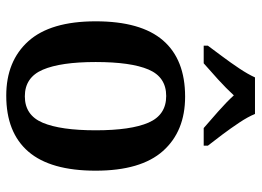

<svg xmlns="http://www.w3.org/2000/svg" viewBox="-128 -678 816 599"><g transform="rotate(90 279.5 -378.0)"><path d="M278 10Q170 10 108 -59Q46 -128 46 -269Q46 -410 105.5 -479Q165 -548 281 -548Q389 -548 450.5 -479Q512 -410 512 -269Q512 -128 452.5 -59Q393 10 278 10ZM280 -48Q339 -48 362.5 -104Q386 -160 386 -269Q386 -379 362 -434Q338 -489 279 -489Q220 -489 196.5 -434Q173 -379 173 -269Q173 -160 197 -104Q221 -48 280 -48ZM122 -619Q136 -638 155.5 -664Q175 -690 193 -717Q211 -744 221 -766H335Q344 -744 362 -717Q380 -690 399.5 -664Q419 -638 434 -619V-606H379Q357 -625 327.5 -651Q298 -677 277 -700Q256 -677 227.5 -651Q199 -625 177 -606H122Z"/></g></svg>

Font: Noto Serif SemiCondensed SemiBold
Style: Regular
Weight: 600
Width: 4
Designer: Monotype Design Team
Foundry: Monotype Imaging Inc.
Version: Version 2.013; ttfautohint (v1.8.4.7-5d5b)